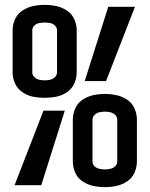

<svg xmlns="http://www.w3.org/2000/svg" viewBox="-20 -763 616 791"><path d="M164 -360Q188 -360 211.5 -364.5Q235 -369 255.5 -383Q276 -397 286 -419Q296 -441 296 -465V-638Q296 -662 286 -684Q276 -706 255.5 -719.5Q235 -733 211.5 -738Q188 -743 164 -743Q140 -743 116.5 -738Q93 -733 72.5 -719.5Q52 -706 42 -684Q32 -662 32 -638V-465Q32 -441 42 -419Q52 -397 72.5 -383Q93 -369 116.5 -364.5Q140 -360 164 -360ZM329 -429H417L536 -735H426ZM412 8Q436 8 459.5 3Q483 -2 503.5 -15.5Q524 -29 534 -51.5Q544 -74 544 -98V-270Q544 -294 534 -316.5Q524 -339 503.5 -352.5Q483 -366 459.5 -371Q436 -376 412 -376Q388 -376 364.5 -371Q341 -366 320.5 -352.5Q300 -339 290 -316.5Q280 -294 280 -270V-98Q280 -74 290 -51.5Q300 -29 320.5 -15.5Q341 -2 364.5 3Q388 8 412 8ZM40 0H150L247 -307H159ZM164 -432Q153 -432 141.5 -434.5Q130 -437 121.5 -445.5Q113 -454 113 -465V-638Q113 -649 121.5 -657.5Q130 -666 141.5 -668Q153 -670 164 -670Q175 -670 186.5 -668Q198 -666 206.5 -657.5Q215 -649 215 -638V-465Q215 -454 206.5 -445.5Q198 -437 186.5 -434.5Q175 -432 164 -432ZM412 -65Q401 -65 389.5 -67.5Q378 -70 369.5 -78Q361 -86 361 -98V-270Q361 -281 369.5 -289.5Q378 -298 389.5 -300.5Q401 -303 412 -303Q423 -303 434.5 -300.5Q446 -298 454.5 -289.5Q463 -281 463 -270V-98Q463 -86 454.5 -78Q446 -70 434.5 -67.5Q423 -65 412 -65Z"/></svg>

Font: Iosevka SS01 Extended
Style: Regular
Weight: 400
Width: 7
Monospace: yes
Designer: Belleve Invis
Foundry: Belleve Invis
Version: Version 3.4.7; ttfautohint (v1.8.3)